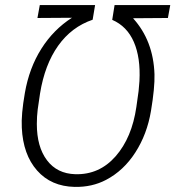

<svg xmlns="http://www.w3.org/2000/svg" viewBox="-20 -731 695 761"><path d="M347.2 -652.8Q263.7 -624.5 210.4 -549.6Q157.2 -474.6 138.7 -360.4L129.4 -296.9Q126 -269 126 -239.7Q126 -148.9 166.3 -95.7Q206.5 -42.5 278.8 -40.5Q374 -38.1 438.5 -111.8Q502.9 -185.5 520.5 -307.1L529.3 -370.1L532.7 -409.7Q537.6 -502.4 510.5 -564.7Q483.4 -627 424.8 -652.3L434.1 -710.9H654.8L645.5 -659.7L507.3 -658.7Q587.9 -569.8 592.3 -436.5Q593.8 -383.3 578.4 -291.3Q563 -199.2 516.6 -127Q470.2 -54.7 400.4 -18.1Q344.7 11.2 275.9 9.8Q182.6 7.8 127 -55.2Q71.3 -118.2 66.4 -225.1Q63.5 -276.9 78.6 -362.8Q95.7 -461.4 143.8 -537.6Q191.9 -613.8 265.1 -660.6L128.4 -659.7L137.7 -710.9H356.9Z"/></svg>

Font: Roboto Light
Style: Italic
Weight: 300
Italic angle: -12°
Designer: Google
Version: Version 2.134; 2016; ttfautohint (v1.6)